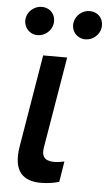

<svg xmlns="http://www.w3.org/2000/svg" viewBox="-54 -791 469 834"><g transform="rotate(5 180.5 -374.0)"><path d="M118.3 -545.5 50.8 -141C33.4 -33 79.2 6.7 155.5 6.7C189.6 6.7 216.6 1.1 235.8 -4.6L250.4 -94.5C240.4 -92.3 221.6 -88.8 207.4 -88.8C175.1 -88.8 148.4 -98.4 156.2 -147L223 -545.5ZM28.4 -699.6C22.7 -663.4 49.7 -631 85.6 -631C119 -631 147 -656.6 151.6 -686.1C157.7 -724.8 132.5 -755 93.8 -755C63.6 -755 33 -731.5 28.4 -699.6ZM237.2 -699.6C230.8 -662.3 258.5 -631 294.4 -631C327.8 -631 355.8 -656.6 360.4 -686.1C366.5 -724.8 341.3 -755 302.6 -755C272.4 -755 242.5 -731.5 237.2 -699.6Z"/></g></svg>

Font: Margiela Sans Medium
Style: Italic
Weight: 500
Italic angle: -9.39999°
Designer: Stefan Endress, Andreas Faust
Version: Version 1.100;FEAKit 1.0